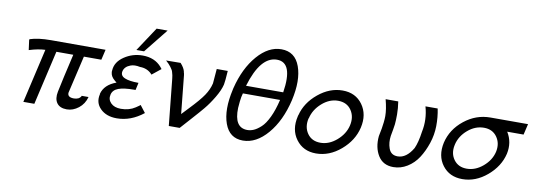

<svg xmlns="http://www.w3.org/2000/svg" viewBox="-56 -1050 3937 1409"><g transform="rotate(10 1913.0 -345.5)"><path d="M113 -447Q115 -451 116 -452Q176 -472 272 -472H678L660 -395H530L465 -116Q463 -98 474.5 -89Q486 -80 511 -80Q528 -80 544 -87Q556 -94 561 -102Q562 -103 563 -105.5Q564 -108 564 -109H615Q601 -56 560 -24Q519 8 473 8Q421 8 398.5 -23.5Q376 -55 387 -109Q390 -125 399 -164.5Q408 -204 412 -225L451 -395H325L232 9H150L243 -395Q189 -393 123 -372Z M694 -145 693 -146Q711 -217 799 -249Q794 -252 789 -257Q784 -262 782 -263Q755 -286 752 -313Q750 -322 752 -333Q756 -395 817.5 -436.5Q879 -478 954 -478Q1045 -478 1096 -418L1107 -404L1041 -351Q1038 -354 1037 -356Q1002 -392 949 -392Q907 -401 878 -390Q835 -374 827 -338Q820 -305 855 -290Q890 -275 958 -275L946 -220H935Q859 -220 819 -205Q779 -190 771 -155Q762 -118 788 -91.5Q814 -65 863 -65Q925 -65 970 -95L989 -108Q992 -110 996.5 -113.5Q1001 -117 1002 -118L1043 -65Q950 9 845 9Q767 9 722.5 -35.5Q678 -80 694 -145ZM901 -510 1020 -690H1102L958 -510Z M1129 -472Q1147 -472 1183 -472.5Q1219 -473 1237 -473Q1266 -441 1272 -413Q1273 -404 1275 -401L1277 -389Q1279 -374 1306 -104Q1308 -106 1313.5 -112Q1319 -118 1331.5 -131Q1344 -144 1356 -157Q1426 -230 1456 -274.5Q1486 -319 1497 -366Q1498 -373 1506 -475H1588Q1583 -396 1578 -372Q1568 -329 1535 -273.5Q1502 -218 1467 -176Q1445 -149 1382 -79Q1319 -9 1313 -2H1232L1198 -335Q1198 -338 1196 -352.5Q1194 -367 1193 -373L1187 -396Q1185 -406 1178 -416L1167 -432Q1166 -434 1151 -451Z M1648 -345Q1648 -348 1649.5 -353Q1651 -358 1651 -359Q1689 -511 1771 -605.5Q1853 -700 1949 -700Q2051 -700 2087.5 -599Q2124 -498 2089 -345Q2052 -187 1968 -89Q1884 9 1785 9Q1685 9 1649 -91Q1613 -191 1648 -345ZM1726 -332 1719 -303Q1714 -277 1710 -221Q1705 -73 1804 -73Q1828 -73 1852 -83.5Q1876 -94 1904.5 -120Q1933 -146 1959 -200.5Q1985 -255 2003 -332ZM1739 -391H2016Q2052 -619 1930 -619Q1807 -619 1739 -391Z M2152 -236Q2152 -237 2152.5 -239Q2153 -241 2153.5 -243Q2154 -245 2155 -246Q2179 -341 2263.5 -410.5Q2348 -480 2444 -480Q2541 -480 2593 -408Q2645 -336 2622 -235Q2599 -136 2514 -63.5Q2429 9 2330 9Q2234 9 2181 -62.5Q2128 -134 2152 -236ZM2234 -236Q2232 -235 2232 -233Q2218 -168 2251 -121Q2284 -74 2349 -74Q2413 -74 2469.5 -123Q2526 -172 2541 -237Q2556 -303 2523 -351.5Q2490 -400 2424 -400Q2360 -400 2304.5 -351Q2249 -302 2234 -236Z M2765 -472H2859Q2867 -421 2867 -376Q2867 -332 2864 -302Q2859 -265 2849 -213Q2842 -163 2857 -121Q2873 -74 2924 -74Q2989 -74 3037 -156Q3058 -202 3069 -282Q3089 -375 3062 -471H3153Q3166 -408 3165 -342Q3164 -276 3143 -213Q3122 -150 3090 -100.5Q3058 -51 3009.5 -21Q2961 9 2906 9Q2829 9 2792 -51Q2755 -111 2763 -196Q2763 -198 2767 -217Q2771 -236 2774.5 -255.5Q2778 -275 2781 -302Q2784 -329 2784 -349Q2784 -399 2765 -472Z M3241 -232Q3265 -334 3352 -403.5Q3439 -473 3546 -473H3826L3807 -392H3685Q3730 -320 3711 -232Q3688 -135 3603.5 -63.5Q3519 8 3420 8Q3324 8 3271.5 -61.5Q3219 -131 3241 -232ZM3323 -232Q3323 -231 3323 -229L3322 -227Q3309 -164 3342.5 -118.5Q3376 -73 3439 -73Q3503 -73 3559 -120.5Q3615 -168 3630 -232Q3644 -296 3610.5 -343.5Q3577 -391 3513 -391Q3448 -391 3393 -344Q3338 -297 3323 -232Z"/></g></svg>

Font: Coval
Style: Light Italic
Weight: 300
Foundry: Context Ltd
Version: Version 001.000